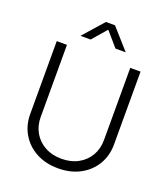

<svg xmlns="http://www.w3.org/2000/svg" viewBox="-167 -1061 1044 1190"><g transform="rotate(20 354.5 -466.0)"><path d="M355 10.7Q272.9 10.7 210.7 -22.7Q148.4 -56.2 113.5 -114.7Q78.6 -173.3 78.6 -247.6V-727.5H146V-252Q146 -194.3 171.9 -149.4Q197.8 -104.5 244.9 -78.4Q292 -52.2 355 -52.2Q418 -52.2 464.8 -78.4Q511.7 -104.5 537.6 -149.4Q563.5 -194.3 563.5 -252V-727.5H631.3V-247.6Q631.3 -172.9 596.4 -114.5Q561.5 -56.2 499.3 -22.7Q437 10.7 355 10.7ZM272.5 -808.6H207V-810.5L324.7 -943.4H384.3L502.4 -810.5V-808.6H436.5L354.5 -903.3Z"/></g></svg>

Font: Inter 24pt Light
Style: Regular
Weight: 300
Designer: Rasmus Andersson
Foundry: rsms
Version: Version 4.001;git-66647c0bb